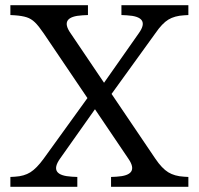

<svg xmlns="http://www.w3.org/2000/svg" viewBox="-20 -720 766 740"><path d="M20 0V-38L38 -39Q73 -41 97 -56Q121 -71 148 -108L317 -342L148 -592Q129 -620 114.5 -634Q100 -648 82.5 -653.5Q65 -659 38 -661L20 -662V-700H319V-662L298 -661Q207 -656 252 -592L381 -401L515 -592Q561 -656 469 -661L448 -662V-700H706V-662L689 -661Q653 -659 629 -644.5Q605 -630 579 -592L410 -358L579 -108Q604 -71 628.5 -56Q653 -41 689 -39L706 -38V0H408V-38L429 -39Q519 -44 475 -108L346 -299L211 -108Q166 -44 257 -39L278 -38V0Z"/></svg>

Font: Hedvig Letters Serif 14pt
Style: Regular
Weight: 400
Designer: Alexander Örn & Tor Weibull
Foundry: Kanon Foundry
Version: Version 1.000; ttfautohint (v1.8.4.7-5d5b)